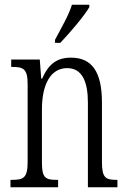

<svg xmlns="http://www.w3.org/2000/svg" viewBox="-20 -786 536 806"><path d="M211 -619V-606H233C276 -651 335 -721 355 -756V-766H282C268 -721 240 -674 211 -619ZM24 0H224V-31H218C172 -31 156 -38 156 -103V-326C156 -433 193 -500 262 -500C325 -500 349 -443 349 -355V0H473V-31H469C424 -31 408 -39 408 -105V-355C408 -486 365 -544 278 -544C218 -544 183 -516 157 -456H153L147 -536H27V-505H32C78 -505 96 -497 96 -433V-105C96 -39 78 -31 31 -31H24Z"/></svg>

Font: Noto Serif Devanagari ExtraCondensed Light
Style: Regular
Weight: 300
Width: 2
Designer: Universal Thirst, Indian Type Foundry and the Monotype Design Team
Foundry: Monotype Imaging Inc.
Version: Version 2.004